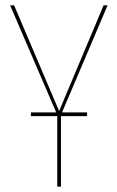

<svg xmlns="http://www.w3.org/2000/svg" viewBox="-20 -701 441 721"><path d="M213 -279H307V-265H209V0H195V-265H96V-279H191L18 -681H33L202 -284L369 -681H384Z"/></svg>

Font: Fira Sans Compressed Hair
Style: Regular
Weight: 100
Width: 1
Designer: bBox Type GmbH & Carrois Corporate GbR & Edenspiekermann AG
Foundry: bBox Type GmbH & Carrois Corporate GbR & Edenspiekermann AG
Version: Version 4.301